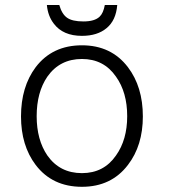

<svg xmlns="http://www.w3.org/2000/svg" viewBox="-20 -717 665 754"><path d="M301.8 -539.1Q185.5 -539.1 120.1 -453.1Q62.5 -376 62.5 -259.8Q62.5 -145.5 120.1 -69.3Q185.5 16.6 301.8 16.6Q417 16.6 482.4 -69.3Q541 -145.5 541 -259.8Q541 -376 482.4 -453.1Q417 -539.1 301.8 -539.1ZM301.8 -485.4Q387.7 -485.4 435.5 -416Q479.5 -354.5 479.5 -260.7Q479.5 -168 435.5 -106.4Q387.7 -37.1 301.8 -37.1Q214.8 -37.1 166 -106.4Q124 -168 124 -260.7Q124 -354.5 166 -416Q214.8 -485.4 301.8 -485.4ZM391.6 -697.3Q385.7 -665 371.1 -651.4Q351.6 -632.8 307.6 -632.8Q263.7 -632.8 243.2 -647.5Q222.7 -662.1 212.9 -697.3H164.1Q168 -654.3 191.4 -624Q227.5 -576.2 301.8 -576.2Q362.3 -576.2 398.4 -606.4Q435.5 -636.7 440.4 -697.3Z"/></svg>

Font: Gulim
Style: Regular
Weight: 400
Version: Version 2.21